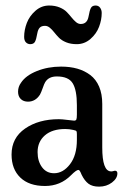

<svg xmlns="http://www.w3.org/2000/svg" viewBox="-20 -679 466 706"><path d="M276.9 -590.8Q300.8 -590.8 305.7 -618.7Q309.6 -641.6 314.5 -650.1Q319.3 -658.7 331.5 -658.7Q342.3 -658.7 348.1 -650.6Q354 -642.6 354 -631.3Q354 -606 344.2 -580.3Q334.5 -554.7 312.5 -535.6Q290.5 -516.6 262.2 -516.6Q240.2 -516.6 223.4 -523.4Q206.5 -530.3 196.8 -540.3Q187 -550.3 179.2 -560.3Q171.4 -570.3 163.1 -577.1Q154.8 -584 145.5 -584Q132.3 -584 126 -577.1Q119.6 -570.3 117.2 -556.6Q113.3 -533.7 108.4 -525.1Q103.5 -516.6 91.3 -516.6Q82 -516.6 75.4 -523.2Q68.8 -529.8 68.8 -543.5Q68.8 -568.8 78.6 -594.5Q88.4 -620.1 110.4 -639.4Q132.3 -658.7 160.6 -658.7Q182.6 -658.7 199.5 -651.6Q216.3 -644.5 225.8 -634.5Q235.4 -624.5 243.2 -614.7Q251 -605 259.3 -597.9Q267.6 -590.8 276.9 -590.8ZM46.4 -341.8Q46.4 -359.9 57.1 -374.5Q74.7 -401.4 115.5 -417.7Q156.2 -434.1 204.6 -434.1Q237.8 -434.1 264.4 -426.5Q291 -418.9 312 -403.1Q333 -387.2 344.5 -360.4Q356 -333.5 356 -296.9V-136.7Q356 -49.8 387.7 -48.8Q391.6 -48.3 396.2 -49.8Q400.9 -51.3 402.3 -51.3Q411.6 -51.3 411.6 -41.5Q411.6 -22.9 391.6 -7.8Q371.6 7.3 344.2 7.3Q319.8 7.3 305.4 -3.4Q291 -14.2 280.3 -36.1Q275.9 -46.9 273.4 -50.5Q271 -54.2 268.1 -54.2Q260.7 -54.2 241.2 -34.7Q202.1 4.9 145.5 4.9Q86.9 4.9 54.7 -26.1Q22.5 -57.1 22.5 -110.8Q22.5 -171.9 72.3 -206.3Q122.1 -240.7 196.3 -240.7Q207.5 -240.7 228.3 -238Q249 -235.4 252.4 -235.4Q258.8 -235.4 260.7 -239.5Q262.7 -243.7 262.7 -257.3V-292.5Q262.7 -347.7 247.3 -372.8Q231.9 -397.9 189 -397.9Q158.7 -397.9 146 -376.5Q142.6 -371.1 137 -355Q131.3 -338.9 127 -331.1Q110.4 -305.2 83 -305.2Q66.4 -305.2 56.4 -314.9Q46.4 -324.7 46.4 -341.8ZM262.7 -164.6V-185.1Q262.7 -194.3 261 -196.8Q259.3 -199.2 249.5 -201.2Q234.9 -204.6 219.7 -204.6Q171.9 -204.6 145 -181.2Q118.2 -157.7 118.2 -119.6Q118.2 -86.4 134.5 -64.2Q150.9 -42 178.7 -42Q211.9 -42 237.3 -75Q262.7 -107.9 262.7 -164.6Z"/></svg>

Font: Cooper* Medium
Style: Regular
Weight: 500
Designer: Owen Earl
Foundry: indestructible type*
Version: Version 0.001